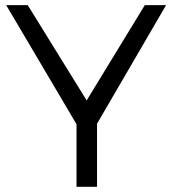

<svg xmlns="http://www.w3.org/2000/svg" viewBox="-20 -720 665 740"><path d="M620.1 -700.2 354 -243.2V0H274.9V-241.2L3.9 -700.2H86.9L314 -333L538.1 -700.2Z"/></svg>

Font: Montserrat-Arabic Light
Style: Regular
Weight: 300
Designer: Mohamed Gaber
Foundry: Kief Type Foundry
Version: Version 5.008;PS 005.008;hotconv 1.0.88;makeotf.lib2.5.64775